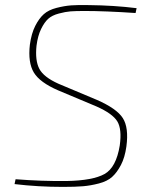

<svg xmlns="http://www.w3.org/2000/svg" viewBox="-20 -721 593 752"><path d="M358 -304 208 -367Q136 -398 112.5 -437Q89 -476 97 -546Q103 -590 118 -619.5Q133 -649 151.5 -665.5Q170 -682 201 -690Q232 -698 259 -700Q286 -702 329 -701Q426 -700 515 -689L511 -670Q392 -678 311 -678Q276 -678 256.5 -676.5Q237 -675 210.5 -668Q184 -661 169 -647.5Q154 -634 141 -607.5Q128 -581 123 -542Q117 -484 134 -451.5Q151 -419 209 -393L359 -330Q437 -296 461 -258.5Q485 -221 475 -147Q469 -104 453.5 -74.5Q438 -45 419 -28Q400 -11 367.5 -2.5Q335 6 305 8.5Q275 11 227 11Q129 11 37 0L41 -19Q143 -11 241 -12Q344 -14 389.5 -39.5Q435 -65 449 -151Q458 -215 439.5 -245.5Q421 -276 358 -304Z"/></svg>

Font: Exo 2.0 Thin
Style: Italic
Weight: 250
Italic angle: -8°
Designer: Natanael Gama
Version: Version 1.001;PS 001.001;hotconv 1.0.70;makeotf.lib2.5.58329